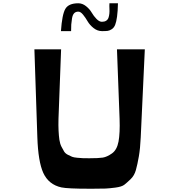

<svg xmlns="http://www.w3.org/2000/svg" viewBox="-20 -1149 1094 1172"><path d="M414 -959H352Q359 -1061 379 -1095Q399 -1129 458 -1129Q483 -1129 505 -1111.5Q527 -1094 539.5 -1072.5Q552 -1051 569 -1033.5Q586 -1016 602 -1016Q618 -1016 628 -1022.5Q638 -1029 642 -1040Q646 -1051 647.5 -1065.5Q649 -1080 648 -1096Q647 -1112 648 -1129H700Q699 -1080 694.5 -1047.5Q690 -1015 683 -997.5Q676 -980 662.5 -971Q649 -962 637 -960.5Q625 -959 603 -959Q575 -959 551.5 -977.5Q528 -996 515 -1018.5Q502 -1041 487 -1059.5Q472 -1078 458 -1078Q442 -1078 432.5 -1068Q423 -1058 419.5 -1036Q416 -1014 415 -999.5Q414 -985 414 -959ZM208 -310 190 -848H353L337 -423Q336 -383 337.5 -351.5Q339 -320 342.5 -296Q346 -272 355 -254Q364 -236 371.5 -224Q379 -212 394.5 -204Q410 -196 420 -192Q430 -188 451.5 -186Q473 -184 486 -183.5Q499 -183 525 -183Q582 -183 607.5 -187Q633 -191 663.5 -212.5Q694 -234 703.5 -285Q713 -336 710 -423L694 -848H864L839 -310Q836 -243 827.5 -194Q819 -145 809.5 -111Q800 -77 777 -55Q754 -33 738.5 -21Q723 -9 685 -4Q647 1 623.5 2Q600 3 546 3Q532 3 525 3Q394 3 355 -5Q277 -22 244 -94Q213 -163 208 -310Z"/></svg>

Font: OpenDyslexic
Style: Regular
Weight: 400
Designer: Abbie Gonzalez
Version: Version 0.920;hotconv 1.0.109;makeotfexe 2.5.65596